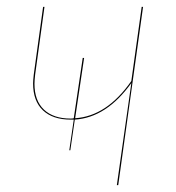

<svg xmlns="http://www.w3.org/2000/svg" viewBox="-20 -537 511 557"><path d="M395 -517 323 0H319L361 -296Q289 -196 197 -190L184 -101H181L194 -190H185Q133 -190 104.5 -217Q76 -244 76 -295Q76 -303 78 -321L105 -517H109L82 -321Q80 -303 80 -294Q80 -245 107.5 -219Q135 -193 185 -193Q191 -193 194 -194L220 -369H224L198 -194Q290 -200 361 -302L391 -517Z"/></svg>

Font: Fira Sans Condensed Four
Style: Italic
Weight: 100
Width: 3
Italic angle: -8°
Designer: bBox Type GmbH & Carrois Corporate GbR & Edenspiekermann AG
Foundry: bBox Type GmbH & Carrois Corporate GbR & Edenspiekermann AG
Version: Version 4.301